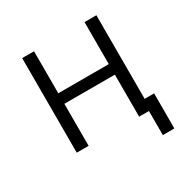

<svg xmlns="http://www.w3.org/2000/svg" viewBox="-150 -648 887 910"><g transform="rotate(-30 293.0 -193.5)"><path d="M484.9 131.8H547.9V-60.1H496.1V-517.6H431.2V-287.6H154.8V-517.6H89.8V0H154.8V-230H431.2V0H484.9Z"/></g></svg>

Font: Cascadia Code PL Light
Style: Regular
Weight: 300
Monospace: yes
Designer: Aaron Bell
Foundry: Saja Typeworks
Version: Version 2404.023